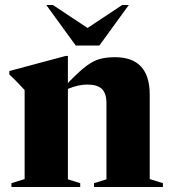

<svg xmlns="http://www.w3.org/2000/svg" viewBox="-20 -752 690 772"><path d="M358 -15.5 408 -31V-336.5Q408 -377 389.5 -394.5Q371 -412 332.5 -412Q312.5 -412 292.8 -407.5Q273 -403 253 -394.5V-31L302.5 -15.5V0H26V-15.5L79 -32V-390Q70.5 -399 55 -415.5Q39.5 -432 17.5 -452.5V-466.5L244 -527H253V-418Q297 -464 326.2 -486Q355.5 -508 381.8 -515Q408 -522 442 -522Q582 -522 582 -371.5V-32L635 -15.5V0H358ZM498 -732 379.5 -569H284.5L166 -732H192.5L332 -639.5L471.5 -732Z"/></svg>

Font: Newsreader Display
Style: Bold
Weight: 700
Designer: Hugues Gentile
Foundry: Production Type
Version: Version 1.001